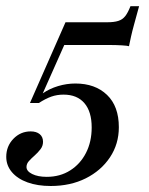

<svg xmlns="http://www.w3.org/2000/svg" viewBox="-51 -488 488 627"><path d="M114.5 119.4Q71.8 119.4 39.1 107.7Q6.5 96 -12.1 74.2Q-30.6 52.4 -30.6 24.2Q-30.6 -10.5 -7.3 -34.7Q16.1 -58.9 49.2 -58.9Q67.7 -58.9 78.6 -50Q89.5 -41.1 89.5 -25Q89.5 -11.3 81 -0.4Q72.6 10.5 62.1 19.8Q51.6 29 43.5 37.9Q35.5 46.8 35.5 57.3Q35.5 71 54 80.2Q72.6 89.5 101.6 89.5Q145.2 89.5 178.2 68.5Q211.3 47.6 229.8 11.3Q248.4 -25 248.4 -71.8Q248.4 -123.4 224.6 -151.2Q200.8 -179 156.5 -179Q135.5 -179 116.9 -172.6Q98.4 -166.1 75.8 -151.6H46.8L162.9 -415.3H299.2Q321.8 -415.3 335.5 -419.8Q349.2 -424.2 358.1 -435.5Q366.9 -446.8 375 -467.7H403.2Q393.5 -432.3 387.1 -408.9Q380.6 -385.5 377 -369Q373.4 -352.4 370.2 -337.1Q366.1 -338.7 347.2 -339.9Q328.2 -341.1 300.8 -341.1H158.9L88.7 -183.1Q110.5 -198.4 138.7 -206.9Q166.9 -215.3 195.2 -215.3Q259.7 -215.3 298.4 -178.2Q337.1 -141.1 337.1 -72.6Q337.1 -17.7 308.1 25.8Q279 69.4 229 94.4Q179 119.4 114.5 119.4Z"/></svg>

Font: Playfair 5pt SemiExpanded Light Medium
Style: Italic
Weight: 500
Italic angle: -15.6°
Version: Version 2.001;gftools[0.9.30]